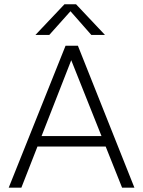

<svg xmlns="http://www.w3.org/2000/svg" viewBox="-20 -860 656 880"><path d="M275.5 -840.5 142.5 -700H206L303 -808.5L398.5 -700H461L328.5 -840.5ZM128.5 -236.5V-188.5H481V-236.5ZM596 0 337 -650.5H280.5L20 0H78L306.5 -584L539.5 0Z"/></svg>

Font: Overused Grotesk Light
Style: Regular
Weight: 300
Designer: RandomMaerks
Version: Version 0.005